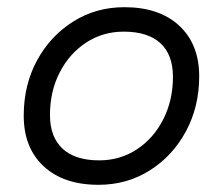

<svg xmlns="http://www.w3.org/2000/svg" viewBox="-20 -502 620 534"><path d="M254 12Q157 12 101.5 -39.5Q46 -91 46 -180Q46 -266 83 -334Q120 -402 183.5 -442Q247 -482 326 -482Q423 -482 478.5 -430.5Q534 -379 534 -290Q534 -205 497 -136.5Q460 -68 396.5 -28Q333 12 254 12ZM256 -56Q314 -56 360.5 -86.5Q407 -117 434 -170Q461 -223 461 -288Q461 -350 426 -382Q391 -414 324 -414Q266 -414 219.5 -383.5Q173 -353 146 -300.5Q119 -248 119 -182Q119 -121 154 -88.5Q189 -56 256 -56Z"/></svg>

Font: Sometype Mono
Style: Italic
Weight: 400
Italic angle: -12°
Monospace: yes
Designer: Ryoichi Tsunekawa
Foundry: Dharma Type
Version: Version 1.000; ttfautohint (v1.8.3)